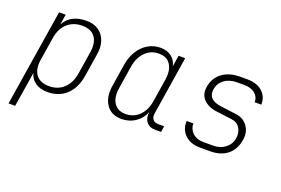

<svg xmlns="http://www.w3.org/2000/svg" viewBox="-98 -871 1996 1362"><g transform="rotate(20 900.0 -190.0)"><path d="M37 180 153 -550H203L190 -471Q237 -560 358 -560Q412 -560 449 -535Q486 -510 502 -465Q518 -420 508 -361L481 -190Q466 -95 410 -42.5Q354 10 267 10Q212 10 175.5 -15.5Q139 -41 129 -84L116 0L87 180ZM264 -33Q331 -33 375 -74.5Q419 -116 431 -190L458 -361Q469 -435 438.5 -476Q408 -517 341 -517Q274 -517 229 -476Q184 -435 173 -361L146 -190Q134 -116 165.5 -74.5Q197 -33 264 -33Z M825 10Q749 10 711 -45.5Q673 -101 687 -189L714 -360Q724 -420 752.5 -465Q781 -510 823.5 -535Q866 -560 916 -560Q967 -560 1000 -534.5Q1033 -509 1042 -466L1055 -550H1105L1035 -105Q1031 -78 1045 -61.5Q1059 -45 1085 -45H1130L1123 0H1078Q1034 0 1011.5 -29.5Q989 -59 996 -105Q977 -53 931 -21.5Q885 10 825 10ZM842 -33Q903 -33 945 -75Q987 -117 998 -189L1025 -360Q1036 -432 1008 -474.5Q980 -517 919 -517Q859 -517 817 -474.5Q775 -432 764 -360L737 -189Q726 -117 754.5 -75Q783 -33 842 -33Z M1423 10Q1348 10 1306 -30.5Q1264 -71 1267 -135H1317Q1318 -92 1348.5 -63.5Q1379 -35 1431 -35H1504Q1557 -35 1594.5 -64.5Q1632 -94 1639 -140Q1646 -183 1625.5 -217Q1605 -251 1562 -256L1444 -271Q1380 -279 1344 -316Q1308 -353 1318 -411Q1329 -481 1382 -520.5Q1435 -560 1516 -560H1570Q1644 -560 1685.5 -522Q1727 -484 1725 -425H1675Q1676 -464 1646 -489.5Q1616 -515 1563 -515H1509Q1453 -515 1415 -487Q1377 -459 1369 -412Q1356 -330 1459 -316L1576 -301Q1636 -294 1667.5 -250Q1699 -206 1689 -147Q1677 -71 1627 -30.5Q1577 10 1496 10Z"/></g></svg>

Font: JetBrains Mono Thin
Style: Italic
Weight: 100
Italic angle: -9°
Monospace: yes
Designer: Philipp Nurullin, Konstantin Bulenkov
Foundry: JetBrains
Version: Version 2.305; ttfautohint (v1.8.4.7-5d5b)